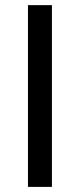

<svg xmlns="http://www.w3.org/2000/svg" viewBox="-20 -731 312 751"><path d="M183.1 -710.9H89.4V0H183.1Z"/></svg>

Font: Shabnam
Style: Regular
Weight: 400
Foundry: DejaVu fonts team - Redesigned by Saber Rastikerdar - Based on Vazir font
Version: Version 5.0.1